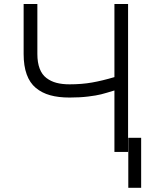

<svg xmlns="http://www.w3.org/2000/svg" viewBox="-20 -747 738 944"><path d="M96.2 -727.3H163.7V-481.5Q163.7 -439.3 175.1 -409.6Q186.4 -380 208.3 -363.5Q230.1 -346.9 257.8 -339.7Q285.5 -332.4 322.1 -332.4Q382.1 -332.4 432.4 -341.3Q482.6 -350.1 542.6 -367.9V-727.3H609.7V0H542.6V-302.2Q500 -289.1 476.9 -283.2Q453.8 -277.3 413.4 -272.4Q372.9 -267.4 322.1 -267.4Q267 -267.4 226.4 -278.8Q185.7 -290.1 156.1 -314.8Q126.4 -339.5 111.3 -381.2Q96.2 -422.9 96.2 -481.5ZM674 -69.6V176.5H610.8V-69.6Z"/></svg>

Font: Inter Light BETA
Style: Regular
Weight: 300
Designer: Rasmus Andersson
Foundry: rsms
Version: Version 3.011;git-f93a4a705